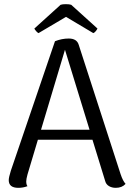

<svg xmlns="http://www.w3.org/2000/svg" viewBox="-20 -891 632 922"><path d="M583 -8Q566 11 536 11Q517 11 503 2.5Q489 -6 485 -22L424 -220H162L112 -53Q106 -31 106 -20Q106 -4 112 3Q91 11 68 11Q22 11 22 -26Q22 -39 32 -71L244 -693Q277 -706 310 -706Q349 -706 358 -676L559 -55Q570 -22 583 -8ZM410 -268 292 -652 177 -268ZM448 -754Q446 -749 440 -741.5Q434 -734 428 -732L297 -810L165 -732Q160 -734 153.5 -741.5Q147 -749 145 -754L271 -868Q280 -871 296 -871Q313 -871 322 -868Z"/></svg>

Font: Arima Madurai
Style: Regular
Weight: 400
Designer: Joana Correia and Natanael Gama
Foundry: NDISCOVER
Version: Version 1.019